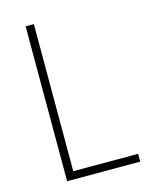

<svg xmlns="http://www.w3.org/2000/svg" viewBox="-109 -878 668 855"><g transform="rotate(-15 225.0 -450.0)"><path d="M93 -93V-807H131V-129H430V-93Z"/></g></svg>

Font: Noto Sans Telugu UI SemiCondensed ExtraLight
Style: Regular
Weight: 200
Width: 4
Designer: Jelle Bosma - Monotype Design Team
Foundry: Monotype Imaging Inc.
Version: Version 2.005; ttfautohint (v1.8.4.7-5d5b)